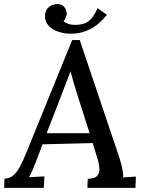

<svg xmlns="http://www.w3.org/2000/svg" viewBox="-33 -914 696 934"><path d="M355 -719 544 -158Q551 -139 559 -106.5Q567 -74 566 -51L628 -55L626 0H392L394 -44Q429 -45 440.5 -59.5Q452 -74 450.5 -95Q449 -116 443 -137L418 -218L174 -212L141 -125Q133 -105 125.5 -87Q118 -69 108 -52L183 -56L180 0H-13L-11 -45Q15 -46 32.5 -61.5Q50 -77 64.5 -104.5Q79 -132 93 -166L318 -719ZM310 -567Q301 -543 289.5 -513Q278 -483 265 -449L194 -266H403L347 -441Q337 -473 327.5 -505Q318 -537 310 -567ZM313 -750Q280 -750 250 -760Q220 -770 202 -790.5Q184 -811 186 -841Q189 -868 206 -880.5Q223 -893 242 -894Q262 -895 272.5 -886.5Q283 -878 287.5 -867Q292 -856 292 -847Q291 -840 287.5 -830Q284 -820 276 -811Q287 -802 300.5 -797.5Q314 -793 333 -793Q349 -793 364.5 -796Q380 -799 392 -807Q407 -816 419 -833.5Q431 -851 442 -874L487 -842Q450 -795 406 -772.5Q362 -750 313 -750Z"/></svg>

Font: Lora Medium
Style: Italic
Weight: 500
Italic angle: -3°
Designer: Olga Karpushina, Alexei Vanyashin (Cyrillic)
Foundry: Cyreal
Version: Version 3.004